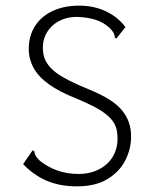

<svg xmlns="http://www.w3.org/2000/svg" viewBox="-20 -651 540 681"><path d="M253 10Q192 10 145.5 -10Q99 -30 62 -69L91 -111L96 -118L102 -114Q102 -108 105.5 -100.5Q109 -93 120 -82Q146 -60 181.5 -47Q217 -34 259 -34Q290 -34 315.5 -43.5Q341 -53 359.5 -70Q378 -87 387.5 -110Q397 -133 397 -159Q397 -177 393.5 -192Q390 -207 380.5 -220.5Q371 -234 354.5 -247Q338 -260 312 -273.5Q286 -287 250 -302Q191 -325 153.5 -352Q116 -379 99 -410.5Q82 -442 82 -477Q82 -523 103.5 -557.5Q125 -592 165.5 -611.5Q206 -631 262 -631Q296 -631 326.5 -622Q357 -613 382 -596Q407 -579 425 -555L398 -521L392 -514L387 -518Q387 -525 384 -532Q381 -539 370 -551Q347 -572 318.5 -581Q290 -590 252 -591Q225 -591 203 -582.5Q181 -574 165 -559Q149 -544 140.5 -524.5Q132 -505 132 -482Q132 -464 136.5 -449Q141 -434 152 -419.5Q163 -405 181.5 -391.5Q200 -378 228 -364Q256 -350 295 -334Q337 -317 366 -299Q395 -281 412 -260.5Q429 -240 437 -217Q445 -194 445 -167Q445 -122 424 -81.5Q403 -41 360.5 -15.5Q318 10 253 10Z"/></svg>

Font: Inconsolata Light
Style: Regular
Weight: 300
Designer: Raph Levien, Cyreal, Brenton Simpson
Foundry: Raph Levien, Cyreal, Google
Version: Version 3.001